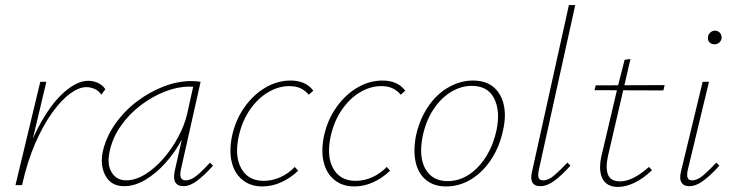

<svg xmlns="http://www.w3.org/2000/svg" viewBox="-20 -731 2897 758"><path d="M50 0Q82 -135 130.5 -227Q179 -319 231.5 -365.5Q284 -412 328 -412Q348 -412 366 -404Q384 -396 396 -379L380 -357Q370 -373 353.5 -380Q337 -387 321 -387Q292 -387 257.5 -362Q223 -337 187 -287.5Q151 -238 119.5 -166Q88 -94 67 0ZM41 0 139 -408H163L66 0Z M470 4Q420 4 397.5 -35.5Q375 -75 385 -129Q398 -189 434 -240.5Q470 -292 520 -330Q570 -368 626 -389.5Q682 -411 735 -411Q746 -411 755 -410Q764 -409 772 -408L694 -61Q685 -19 713 -19Q734 -19 757.5 -38.5Q781 -58 809 -89L821 -77Q788 -40 759 -18Q730 4 704 4Q689 4 679.5 -3Q670 -10 668 -23.5Q666 -37 670 -57L712 -243L735 -277Q724 -229 697.5 -179.5Q671 -130 634 -88.5Q597 -47 554.5 -21.5Q512 4 470 4ZM478 -19Q515 -19 553.5 -43Q592 -67 625.5 -105.5Q659 -144 683.5 -190Q708 -236 718 -278L745 -399L758 -386Q753 -388 744 -388.5Q735 -389 727 -389Q681 -389 631 -369.5Q581 -350 535 -315Q489 -280 456 -232.5Q423 -185 412 -129Q402 -80 421.5 -49.5Q441 -19 478 -19Z M1016 5Q969 5 937.5 -20.5Q906 -46 895 -90.5Q884 -135 896 -194Q910 -258 945 -307.5Q980 -357 1027.5 -385Q1075 -413 1127 -413Q1156 -413 1178.5 -403.5Q1201 -394 1217 -373L1199 -357Q1187 -372 1168.5 -381.5Q1150 -391 1122 -391Q1079 -391 1038 -366.5Q997 -342 966.5 -297.5Q936 -253 923 -195Q905 -115 932.5 -66Q960 -17 1021 -17Q1055 -17 1087 -31.5Q1119 -46 1144 -72L1157 -57Q1128 -29 1091.5 -12Q1055 5 1016 5Z M1379 5Q1332 5 1300.5 -20.5Q1269 -46 1258 -90.5Q1247 -135 1259 -194Q1273 -258 1308 -307.5Q1343 -357 1390.5 -385Q1438 -413 1490 -413Q1519 -413 1541.5 -403.5Q1564 -394 1580 -373L1562 -357Q1550 -372 1531.5 -381.5Q1513 -391 1485 -391Q1442 -391 1401 -366.5Q1360 -342 1329.5 -297.5Q1299 -253 1286 -195Q1268 -115 1295.5 -66Q1323 -17 1384 -17Q1418 -17 1450 -31.5Q1482 -46 1507 -72L1520 -57Q1491 -29 1454.5 -12Q1418 5 1379 5Z M1741 5Q1693 5 1662 -20.5Q1631 -46 1621 -91Q1611 -136 1622 -194Q1636 -259 1669.5 -309Q1703 -359 1750 -386Q1797 -413 1847 -413Q1897 -413 1927.5 -388Q1958 -363 1968.5 -318.5Q1979 -274 1966 -217Q1953 -154 1920.5 -103.5Q1888 -53 1841.5 -24Q1795 5 1741 5ZM1747 -16Q1793 -16 1832.5 -42.5Q1872 -69 1900 -114.5Q1928 -160 1940 -216Q1956 -292 1931 -342Q1906 -392 1843 -392Q1800 -392 1760.5 -368Q1721 -344 1691.5 -299.5Q1662 -255 1649 -195Q1632 -112 1659.5 -64Q1687 -16 1747 -16Z M2113 4Q2098 4 2089 -2.5Q2080 -9 2078 -22.5Q2076 -36 2081 -56L2226 -711H2251L2107 -59Q2103 -39 2106.5 -29Q2110 -19 2125 -19Q2145 -19 2168 -38.5Q2191 -58 2220 -89L2232 -77Q2199 -40 2169.5 -18Q2140 4 2113 4Z M2420 7Q2376 7 2359 -25Q2342 -57 2354 -113L2418 -385L2446 -495L2469 -498L2380 -114Q2370 -67 2380.5 -41Q2391 -15 2428 -15Q2454 -15 2483 -30Q2512 -45 2542 -72L2554 -59Q2517 -24 2483 -8.5Q2449 7 2420 7ZM2327 -375 2332 -394 2604 -395 2599 -374Z M2701 4Q2686 4 2677 -3Q2668 -10 2666 -23Q2664 -36 2669 -56L2754 -408H2779L2695 -59Q2691 -40 2694.5 -29.5Q2698 -19 2713 -19Q2733 -19 2756 -38.5Q2779 -58 2808 -89L2820 -77Q2787 -40 2757.5 -18Q2728 4 2701 4ZM2801 -556Q2793 -556 2786.5 -559.5Q2780 -563 2777 -569.5Q2774 -576 2775 -584Q2776 -595 2784 -602.5Q2792 -610 2803 -610Q2811 -610 2817 -606Q2823 -602 2826 -596Q2829 -590 2829 -581Q2828 -571 2820 -563.5Q2812 -556 2801 -556Z"/></svg>

Font: Ysabeau Office Thin
Style: Italic
Weight: 250
Italic angle: -12°
Designer: Christian Thalmann (Catharsis Fonts)
Version: Version 2.001;gftools[0.9.30]; featfreeze: tnum,lnum,ss02